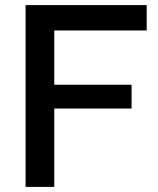

<svg xmlns="http://www.w3.org/2000/svg" viewBox="-20 -730 619 750"><path d="M80 0V-710H553V-611H192V-399H494V-306H192V0Z"/></svg>

Font: IngvarSans
Style: Regular
Weight: 600
Version: Version 3.000